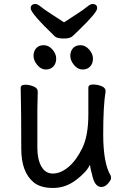

<svg xmlns="http://www.w3.org/2000/svg" viewBox="-20 -912 630 956"><path d="M147.9 -3.9Q85.9 -54.7 85.9 -170.9Q85.9 -367.7 83 -474.1Q83 -490.2 105 -490.2Q126 -490.2 147 -481.7Q168 -473.1 168 -456.1L166 -368.2V-174.8Q166 -118.7 186 -83.3Q206.1 -47.9 243.2 -47.9Q281.2 -47.9 320.1 -79.8Q358.9 -111.8 389.4 -173.8Q419.9 -235.8 419.9 -341.8V-475.1Q419.9 -491.2 442.9 -491.2Q464.8 -491.2 485.4 -483.2Q505.9 -475.1 505.9 -458Q493.7 -384.8 493.9 -241.9Q494.1 -99.1 530.8 -38.1Q532.7 -34.2 533 -25.1Q533.2 -16.1 518.1 1.5Q502.9 19 484.9 19Q455.1 19 442.1 -27.6Q429.2 -74.2 428.2 -91.8Q410.2 -54.7 358.2 -15.4Q306.2 23.9 244.1 23.9Q182.1 23.9 147.9 -3.9ZM245.8 -581.1Q231.9 -565.9 208 -565.9Q184.1 -565.9 165.5 -588.4Q147 -610.8 147 -634Q147 -657.2 160.4 -672.1Q173.8 -687 198 -687Q222.2 -687 241 -665.5Q259.8 -644 259.8 -620.1Q259.8 -596.2 245.8 -581.1ZM429 -581.1Q415 -565.9 391.1 -565.9Q367.2 -565.9 348.6 -588.4Q330.1 -610.8 330.1 -634Q330.1 -657.2 343.5 -672.1Q356.9 -687 380.9 -687Q404.8 -687 423.8 -665.5Q442.9 -644 442.9 -620.1Q442.9 -596.2 429 -581.1ZM298.8 -720.2Q266.6 -720.2 253.9 -730Q132.8 -846.2 132.8 -870.1Q132.8 -892.1 157.2 -892.1Q167 -892.1 183.1 -878.7Q199.2 -865.2 233.2 -843.5Q267.1 -821.8 298.8 -800.8Q331.1 -821.8 364.5 -843.5Q397.9 -865.2 414.1 -878.7Q430.2 -892.1 439.9 -892.1Q463.9 -892.1 463.9 -871.1Q463.9 -850.1 376 -765.1Q356 -746.1 342.8 -733.2Q329.6 -720.2 298.8 -720.2Z"/></svg>

Font: LXGW WenKai Screen R
Style: Regular
Weight: 400
Designer: Fontworks Inc.
Version: Version 1.235;May 31, 2022